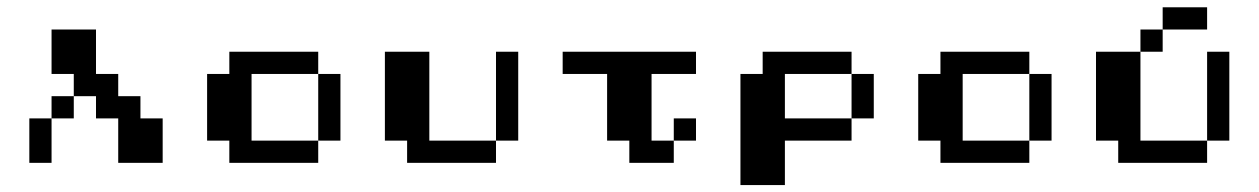

<svg xmlns="http://www.w3.org/2000/svg" viewBox="-20 -458 3540 540"><path d="M125 -375H250V-250H312.5V-187.5H375V-125H437.5V0H312.5V-125H250V-187.5H187.5V-250H125ZM125 -187.5H187.5V-125H125ZM62.5 -125H125V0H62.5Z M625 -312.5H875V-250H687.5V-62.5H875V0H625V-62.5H562.5V-250H625ZM875 -250H937.5V-62.5H875Z M1062.5 -312.5H1187.5V-62.5H1375V0H1125V-62.5H1062.5ZM1375 -312.5H1437.5V-62.5H1375Z M1562.5 -312.5H1937.5V-250H1812.5V-62.5H1875V0H1750V-62.5H1687.5V-250H1562.5ZM1875 -125H1937.5V-62.5H1875Z M2125 -312.5H2375V-250H2187.5V-125H2375V-62.5H2187.5V62.5H2062.5V-250H2125ZM2375 -250H2437.5V-125H2375Z M2625 -312.5H2875V-250H2687.5V-62.5H2875V0H2625V-62.5H2562.5V-250H2625ZM2875 -250H2937.5V-62.5H2875Z M3250 -437.5H3375V-375H3250ZM3187.5 -375H3250V-312.5H3187.5ZM3062.5 -312.5H3187.5V-62.5H3375V0H3125V-62.5H3062.5ZM3375 -312.5H3437.5V-62.5H3375Z"/></svg>

Font: Half Eighties
Style: Regular
Weight: 400
Monospace: yes
Designer: Jayvee Enaguas (HarvettFox96)
Version: 20191127.01dev02